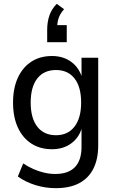

<svg xmlns="http://www.w3.org/2000/svg" viewBox="-20 -792 607 1001"><path d="M271 189Q216 189 164.5 173Q113 157 73 128L101 60Q128 78 155.5 90Q183 102 211.5 108.5Q240 115 268 115Q336 115 370.5 79.5Q405 44 405 -26V-129H408Q393 -75 351.5 -44.5Q310 -14 251 -14Q189 -14 143.5 -43.5Q98 -73 73 -127.5Q48 -182 48 -257Q48 -332 73 -386.5Q98 -441 143.5 -470.5Q189 -500 251 -500Q310 -500 352 -469Q394 -438 409 -383H405V-491H492V-34Q492 38 466.5 88Q441 138 392 163.5Q343 189 271 189ZM272 -87Q334 -87 368.5 -132Q403 -177 403 -257Q403 -339 368.5 -383Q334 -427 272 -427Q209 -427 174.5 -383Q140 -339 140 -257Q140 -176 174.5 -131.5Q209 -87 272 -87ZM226 -572V-637Q226 -677 237.5 -711Q249 -745 276 -772L314 -744Q293 -720 285.5 -697Q278 -674 278 -649L258 -661H328V-572Z"/></svg>

Font: Nunito Sans 10pt SemiCondensed Medium
Style: Regular
Weight: 500
Width: 4
Designer: Vernon Adams
Foundry: Vernon Adams
Version: Version 3.101;gftools[0.9.27]